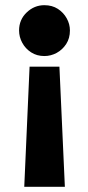

<svg xmlns="http://www.w3.org/2000/svg" viewBox="-20 -534 339 740"><path d="M230 186H73.5L94 -277H209ZM151 -318Q122 -318 100 -332.2Q78 -346.5 65.8 -369Q53.5 -391.5 53.5 -416.5Q53.5 -458 82.8 -486Q112 -514 151 -514Q181 -514 203 -499.8Q225 -485.5 237.2 -463.2Q249.5 -441 249.5 -416.5Q249.5 -386.5 235.2 -364.5Q221 -342.5 198.5 -330.2Q176 -318 151 -318Z"/></svg>

Font: Lucymar Sans ExtraBold
Style: Regular
Weight: 800
Foundry: The League of Moveable Type (original font) / Main changes by Cristiano Sobral with portions from Mirco Monsees
Version: Version 2.001;August 30, 2020;FontCreator 13.0.0.2681 64-bit